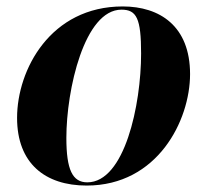

<svg xmlns="http://www.w3.org/2000/svg" viewBox="-20 -566 643 596"><path d="M249 10C469 10 570 -192 570 -336C570 -485 476 -546 361 -546C137 -546 33 -350 33 -200C33 -59 120 10 249 10ZM251 0C205 0 186 -39 186 -138C186 -288 242 -536 357 -536C404 -536 418 -509 418 -400C418 -241 367 0 251 0Z"/></svg>

Font: Noto Serif Display
Style: Bold Italic
Weight: 700
Italic angle: -12°
Designer: Monotype Design Team
Foundry: Monotype Imaging Inc.
Version: Version 2.009